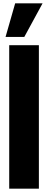

<svg xmlns="http://www.w3.org/2000/svg" viewBox="-20 -1130 288 1150"><path d="M35.2 0V-859.4H212.9V0ZM125.5 -908.7H13.2L70.8 -1109.9H234.9Z"/></svg>

Font: webenart
Style: Regular
Weight: 400
Designer: Vernon Adams
Foundry: Vernon Adams
Version: Version 2.116; ttfautohint (v1.8.3)